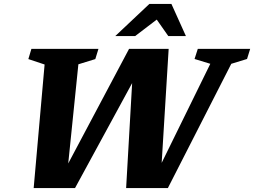

<svg xmlns="http://www.w3.org/2000/svg" viewBox="-20 -955 1290 975"><path d="M1048 -631 968 -655.5 984.5 -707H1250.5L1234.5 -655.5L1154.5 -631L832.5 0H620.5L651 -533L361 0H151L206.5 -627.5L124 -655L139.5 -707H480L464 -655L378 -628.5L326.5 -125L635.5 -707H836.5L801 -128ZM565.5 -772 738.5 -935H850.5L924 -772H834.5L776 -855.5L666.5 -772Z"/></svg>

Font: Newsreader Caption SemiBold
Style: Italic
Weight: 600
Italic angle: -17°
Designer: Hugues Gentile
Foundry: Production Type
Version: Version 1.001